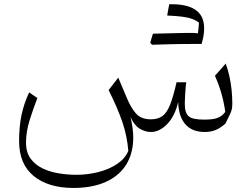

<svg xmlns="http://www.w3.org/2000/svg" viewBox="-20 -636 1214 933"><path d="M974.6 5.4Q1003.9 5.4 1027.1 -3.9Q1050.3 -13.2 1075.2 -35.2Q1090.8 -65.9 1097.9 -81.5Q1105 -97.2 1106.9 -107.7Q1108.9 -118.2 1108.9 -132.8Q1108.9 -167.5 1105.2 -201.2Q1101.6 -234.9 1094.5 -266.6Q1087.4 -298.3 1076.7 -327.1L1024.4 -267.6Q1042.5 -228 1055.2 -184.3Q1067.9 -140.6 1074.7 -92.3Q1058.6 -70.8 1036.4 -62.7Q1014.2 -54.7 972.2 -54.7Q916 -54.7 897 -70.6Q877.9 -86.4 877.9 -132.8Q877.9 -146.5 879.2 -166.7Q880.4 -187 881.8 -206.3Q883.3 -225.6 885.3 -236.3H837.9Q821.8 -164.6 805.9 -125.5Q790 -86.4 768.3 -71.3Q746.6 -56.2 712.9 -56.2Q666 -56.2 641.4 -83.7Q616.7 -111.3 596.7 -159.2L554.7 -258.8L507.8 -198.2Q551.3 -111.3 574.5 -43.5Q597.7 24.4 603.5 97.2Q587.9 134.8 548.8 160.9Q509.8 187 457.8 200.2Q405.8 213.4 350.6 213.4Q309.6 213.4 266.6 206.5Q223.6 199.7 187.5 182.6Q151.4 165.5 128.9 135Q106.4 104.5 106.4 56.6Q106.4 3.9 124.5 -53.5Q142.6 -110.8 161.6 -159.7L121.6 -187Q96.7 -133.8 84.7 -77.9Q72.8 -22 72.8 49.8Q72.8 161.1 143.6 219.2Q214.4 277.3 336.9 277.3Q418 277.3 478.8 254.2Q539.6 231 576.7 186.8Q613.8 142.6 624 78.4Q634.3 14.2 613.8 -67.9Q632.3 -26.9 658.9 -10.7Q685.5 5.4 713.4 5.4Q755.4 5.4 793 -33.7Q830.6 -72.8 845.7 -140.6Q848.1 -68.8 881.1 -31.7Q914.1 5.4 974.6 5.4ZM941.4 -472.2Q946.3 -458.5 950.7 -446.8Q955.1 -435.1 960 -422.4Q978.5 -487.8 968.5 -531Q958.5 -574.2 917.7 -595.5Q877 -616.7 802.7 -615.7Q799.8 -602.5 797.4 -589.4Q794.9 -576.2 792.5 -560.5Q836.9 -558.6 865.5 -554.9Q894 -551.3 912.8 -544.4Q931.6 -537.6 946.8 -525.9Q946.3 -512.2 944.8 -499Q943.4 -485.8 941.4 -472.2ZM719.2 -418.5Q750.5 -427.7 781.5 -437Q812.5 -446.3 843.5 -456.3Q874.5 -466.3 905.3 -476.1Q896.5 -476.1 877.4 -475.8Q858.4 -475.6 833 -474.9Q807.6 -474.1 779.1 -473.6Q750.5 -473.1 723.1 -472.2Q719.7 -461.4 716.6 -450.7Q713.4 -439.9 710 -428.2Q712.4 -425.8 714.6 -423.3Q716.8 -420.9 719.2 -418.5ZM910.6 -422.4Q926.3 -422.4 936 -422.4Q945.8 -422.4 951.4 -422.4Q957 -422.4 960 -422.4Q960.4 -426.8 960.4 -431.6Q960.4 -436.5 960.4 -441.4Q960.4 -446.3 960.4 -449.2Q960.4 -466.3 950.2 -471.2Q939.9 -476.1 905.3 -476.1Q872.6 -468.8 839.8 -460.7Q807.1 -452.6 774.7 -444.6Q742.2 -436.5 710 -428.2Q712.4 -425.8 714.6 -423.3Q716.8 -420.9 719.2 -418.5Q749.5 -419.4 781.5 -420.4Q813.5 -421.4 845.9 -421.9Q878.4 -422.4 910.6 -422.4Z"/></svg>

Font: Pinar FD VF
Style: Regular
Weight: 300
Designer: Amin Abedi
Version: Version 2.000